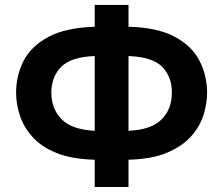

<svg xmlns="http://www.w3.org/2000/svg" viewBox="-20 -744 900 774"><path d="M498 -724.1V-636.2Q614.3 -633.3 684.6 -595.7Q753.9 -558.6 784.2 -499Q814.9 -439.5 814.9 -370.1Q814.9 -326.7 799.8 -278.3Q783.7 -230.5 747.6 -191.4Q710.9 -151.9 649.9 -127Q589.8 -102.5 498 -100.1V9.8H361.8V-100.1Q269.5 -102.5 208.5 -127Q146 -152.3 111.3 -191.9Q75.7 -231 60.1 -278.3Q44.9 -324.2 44.9 -370.1Q44.9 -439.5 75.2 -499Q105.5 -557.6 175.8 -595.7Q245.1 -632.3 361.8 -636.2V-724.1ZM361.8 -518.1Q265.6 -514.6 225.6 -473.6Q187 -432.6 187 -371.1Q187 -304.7 229 -262.7Q270.5 -221.2 361.8 -216.8ZM498 -216.8Q589.8 -220.7 631.3 -262.7Q672.9 -303.7 672.9 -371.1Q672.9 -433.6 634.8 -473.6Q595.2 -514.6 498 -518.1Z"/></svg>

Font: Droid Sans Thai
Style: Bold
Weight: 700
Designer: Steve Matteson
Foundry: Ascender Corporation
Version: Version 1.00